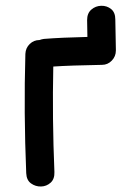

<svg xmlns="http://www.w3.org/2000/svg" viewBox="-20 -662 447 681"><path d="M73 -48Q74 -23 90 -11.5Q106 0 125.5 -0.5Q145 -1 159.5 -14Q174 -27 173 -52Q165 -243 169 -426Q228 -430 342 -432Q362 -432 376.5 -447Q391 -462 391 -483V-486Q390 -543 389 -593Q389 -618 374 -630Q359 -642 339 -641.5Q319 -641 304 -628Q289 -615 289 -591Q290 -539 290 -531Q199 -529 136 -524Q128 -523 120 -520Q100 -520 85.5 -506Q71 -492 70 -471Q64 -264 73 -48Z"/></svg>

Font: Balsamiq Sans
Style: Regular
Weight: 400
Designer: Michael Angeles
Foundry: Balsamiq SRL
Version: Version 1.020; ttfautohint (v1.8.4.7-5d5b);gftools[0.9.26]